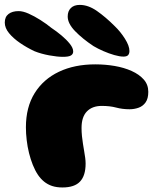

<svg xmlns="http://www.w3.org/2000/svg" viewBox="-71 -766 665 804"><path d="M190.5 19Q166 19 147.2 12.8Q128.5 6.5 114 -5.2Q99.5 -17 88.5 -33Q76 -51.5 66.5 -75.2Q57 -99 50.5 -125.2Q44 -151.5 40.8 -179.2Q37.5 -207 37.5 -233Q37.5 -317 74 -375.8Q110.5 -434.5 175.8 -465.5Q241 -496.5 328 -496.5Q369.5 -496.5 409 -489.8Q448.5 -483 480.2 -468.8Q512 -454.5 531 -433Q550 -411.5 550 -381.5Q550 -353 538.5 -337Q527 -321 509 -314.8Q491 -308.5 471.5 -308.5Q441.5 -308.5 415.5 -315.5Q389.5 -322.5 355 -322.5Q315.5 -322.5 293 -299.5Q270.5 -276.5 270.5 -230.5Q270.5 -213 272.2 -196Q274 -179 276.5 -163.2Q279 -147.5 281.5 -132.8Q284 -118 285.8 -105Q287.5 -92 287.5 -81Q287.5 -30.5 264.2 -5.8Q241 19 190.5 19ZM192.5 -528Q169 -528 135 -534.2Q101 -540.5 73.5 -551.5Q41.5 -566.5 13 -586Q-15.5 -605.5 -33.2 -627.2Q-51 -649 -51 -671.5Q-51 -695.5 -35.2 -707.5Q-19.5 -719.5 7 -719.5Q25 -719.5 48.8 -709Q72.5 -698.5 97.8 -682.5Q123 -666.5 144.5 -649Q165 -635.5 186 -618Q207 -600.5 221.2 -582.8Q235.5 -565 235.5 -550.5Q235.5 -539.5 226.2 -533.8Q217 -528 192.5 -528ZM446 -529Q430 -529 407.5 -535.5Q385 -542 362 -552Q339 -562 320.5 -573Q274.5 -603.5 243.5 -635.5Q212.5 -667.5 212.5 -697Q212.5 -719.5 225.8 -732.5Q239 -745.5 263 -745.5Q298.5 -745.5 335 -720Q371.5 -694.5 409 -657Q433.5 -633.5 452.2 -603.8Q471 -574 471 -552.5Q471 -541.5 465.5 -535.2Q460 -529 446 -529Z"/></svg>

Font: Gluten Thin
Style: Bold
Weight: 700
Version: Version 1.300